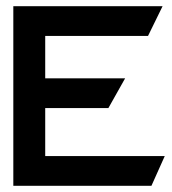

<svg xmlns="http://www.w3.org/2000/svg" viewBox="-20 -600 555 620"><path d="M469 0 512 -96H126V-251H330L384 -347H126V-484H458L505 -580H23V0Z"/></svg>

Font: Charger Pro
Style: BlkExt
Weight: 900
Designer: Jasper
Foundry: Cannot Into Space Fonts
Version: Version 1.09